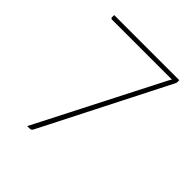

<svg xmlns="http://www.w3.org/2000/svg" viewBox="-192 -833 964 964"><g transform="rotate(45 290.0 -351.5)"><path d="M530 -703V-691Q530 -686.5 528.8 -682.8Q527.5 -679 526 -676.5L187.5 -10.5Q182.5 0 169.5 0H153L493 -665Q495.5 -669 497.5 -672.5Q499.5 -676 502 -679H76.5Q67.5 -679 67.5 -688V-703Z"/></g></svg>

Font: Lato Thin
Style: Regular
Weight: 200
Designer: Lukasz Dziedzic
Foundry: tyPoland Lukasz Dziedzic
Version: Version 2.007; 2014-02-27